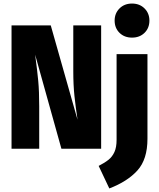

<svg xmlns="http://www.w3.org/2000/svg" viewBox="-20 -838 894 1082"><path d="M550 0H326L178 -530Q190 -441 195.5 -382Q201 -323 201 -239V0H45V-695H266L417 -163Q406 -236 399.5 -297.5Q393 -359 393 -437V-695H550ZM811 -56Q811 60 754.5 122.5Q698 185 596 224L536 97Q571 79 592 62Q613 45 625 18.5Q637 -8 637 -50V-533H811ZM822 -722Q822 -680 794.5 -653Q767 -626 724 -626Q681 -626 653.5 -653Q626 -680 626 -722Q626 -763 653.5 -790.5Q681 -818 724 -818Q767 -818 794.5 -790.5Q822 -763 822 -722Z"/></svg>

Font: Fira Sans Condensed ExtraBold
Style: Regular
Weight: 800
Width: 3
Designer: Carrois Corporate & Edenspiekermann AG
Foundry: Carrois Corporate GbR & Edenspiekermann AG
Version: Version 4.203